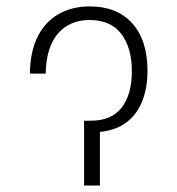

<svg xmlns="http://www.w3.org/2000/svg" viewBox="-20 -573 547 593"><path d="M72.3 -345.7Q73.2 -414.1 96.4 -460Q119.6 -505.9 160.9 -529.5Q202.1 -553.2 257.3 -553.2Q341.3 -553.2 388.4 -501Q435.5 -448.7 435.5 -354.5Q435.5 -297.4 416.7 -254.4Q397.9 -211.4 360.1 -188Q322.3 -164.6 265.1 -164.6H250V-200.2H260.3Q324.7 -200.2 356 -241Q387.2 -281.7 387.2 -353Q387.2 -426.3 354.2 -468.8Q321.3 -511.2 256.8 -511.2Q194.8 -511.2 158.7 -469Q122.6 -426.8 121.1 -345.7ZM239.7 -200.2H288.6V0H239.7Z"/></svg>

Font: Inter ExtraLight
Style: Regular
Weight: 250
Designer: Rasmus Andersson
Foundry: rsms
Version: Version 4.001;git-66647c0bb